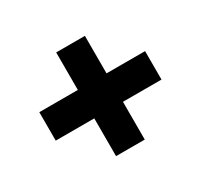

<svg xmlns="http://www.w3.org/2000/svg" viewBox="-95 -599 673 643"><g transform="rotate(-30 241.5 -277.5)"><path d="M297 -77H186V-223H37V-333H186V-478H297V-333H446V-223H297Z"/></g></svg>

Font: Rambla
Style: Bold
Weight: 700
Designer: Martin Sommaruga
Foundry: Martin Sommaruga
Version: Version 1.001